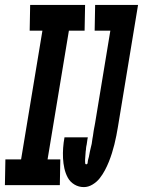

<svg xmlns="http://www.w3.org/2000/svg" viewBox="-46 -755 583 783"><path d="M198 0H-26L-24 -105H40L127 -630H75L77 -735H301L299 -630H235L148 -105H200ZM296 8Q275 8 257.5 -2.5Q240 -13 230.5 -30.5Q221 -48 216.5 -68.5Q212 -89 211 -110Q210 -131 211.5 -152Q213 -173 217 -195H312V-194Q311 -190 310.5 -186.5Q310 -183 309.5 -179.5Q309 -176 308.5 -172.5Q308 -169 307.5 -165.5Q307 -162 306 -158.5Q305 -155 305 -151.5Q305 -148 304.5 -144.5Q304 -141 303.5 -138Q303 -135 303 -131.5Q303 -128 302.5 -124.5Q302 -121 302 -117.5Q302 -114 301.5 -110.5Q301 -107 301 -103.5Q301 -100 301 -96.5Q301 -93 301.5 -89Q302 -85 306 -85Q311 -85 311.5 -92Q312 -99 313.5 -104.5Q315 -110 316.5 -115.5Q318 -121 318.5 -126Q319 -131 320.5 -136.5Q322 -142 323 -147.5Q324 -153 325.5 -158Q327 -163 328 -168.5Q329 -174 329.5 -179Q330 -184 331 -189.5Q332 -195 333 -200.5Q334 -206 334.5 -211Q335 -216 336 -221.5Q337 -227 338 -232.5Q339 -238 340 -243Q341 -248 342 -254L404 -630H340L342 -735H517L435 -238Q432 -220 428.5 -202Q425 -184 420.5 -166Q416 -148 410.5 -130.5Q405 -113 398 -95.5Q391 -78 382 -61Q373 -44 361 -28.5Q349 -13 331.5 -2.5Q314 8 296 8Z"/></svg>

Font: Iosevka Term Curly Heavy
Style: Italic
Weight: 900
Italic angle: -9°
Designer: Belleve Invis
Foundry: Belleve Invis
Version: Version 32.3.0